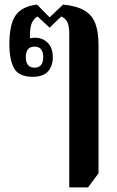

<svg xmlns="http://www.w3.org/2000/svg" viewBox="-20 -580 512 840"><path d="M283 240V-433Q283 -464 275.5 -481.5Q268 -499 248 -508L197 -459L144 -508Q125 -496 117.5 -475Q110 -454 111 -412Q120 -415 133 -415Q166 -415 188.5 -393Q211 -371 211 -329Q211 -291 190 -267.5Q169 -244 123 -244Q62 -244 41.5 -281.5Q21 -319 21 -385Q21 -474 48.5 -513Q76 -552 142 -560L197 -504L256 -560Q316 -554 349.5 -534Q383 -514 397 -477.5Q411 -441 411 -383V178L365 240ZM131 -284Q169 -284 169 -330Q169 -376 131 -376Q93 -376 93 -330Q93 -284 131 -284Z"/></svg>

Font: Noto Serif Thai ExtraCondensed
Style: Bold
Weight: 700
Width: 2
Designer: Monotype Design Team
Foundry: Monotype Imaging Inc.
Version: Version 2.002; ttfautohint (v1.8.4.7-5d5b)